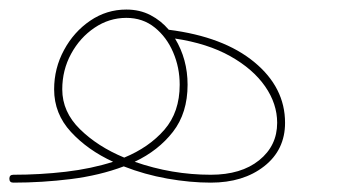

<svg xmlns="http://www.w3.org/2000/svg" viewBox="-28 -398 712 404"><path d="M-8.3 -22Q-8.3 -30.3 0 -30.3Q56.2 -30.3 110.4 -36.6Q164.6 -43 210 -57.6Q156.7 -82 121.3 -120.4Q85.9 -158.7 85.9 -210Q85.9 -254.4 106.7 -292.7Q127.4 -331.1 161.9 -354.5Q196.3 -377.9 237.8 -377.9Q266.1 -377.9 288.6 -366.2Q311 -354.5 327.1 -335.4Q442.4 -320.8 507.1 -267.3Q571.8 -213.9 571.8 -139.6Q571.8 -82.5 527.8 -48.1Q483.9 -13.7 415.5 -13.7Q372.1 -13.7 324 -22.2Q275.9 -30.8 232.4 -47.9Q181.6 -28.8 121.1 -21.2Q60.5 -13.7 0 -13.7Q-8.3 -13.7 -8.3 -22ZM103 -210Q103 -162.6 140.4 -126Q177.7 -89.4 233.4 -66.4Q285.6 -87.9 317.9 -125Q350.1 -162.1 350.1 -219.7Q350.1 -255.9 336.4 -287.8Q322.8 -319.8 297.6 -340.1Q272.5 -360.4 237.8 -360.4Q201.7 -360.4 170.9 -339.6Q140.1 -318.8 121.6 -284.7Q103 -250.5 103 -210ZM366.7 -219.7Q366.7 -160.2 335.9 -120.6Q305.2 -81.1 255.4 -57.6Q333.5 -30.3 415.5 -30.3Q479.5 -30.3 517.3 -60.8Q555.2 -91.3 555.2 -139.6Q555.2 -179.7 529.8 -216.3Q504.4 -252.9 456.5 -279.8Q408.7 -306.6 340.3 -316.9Q366.7 -273.4 366.7 -219.7Z"/></svg>

Font: Mikhak-DS1-FD Thin
Style: Regular
Weight: 100
Designer: Amin Abedi
Version: Version 3.2